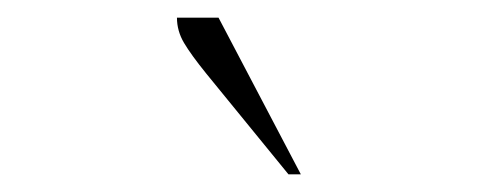

<svg xmlns="http://www.w3.org/2000/svg" viewBox="-20 -727 540 217"><path d="M306 -530 213 -644Q196 -665 188 -678.5Q180 -692 180 -707H227L320 -530Z"/></svg>

Font: Spectral ExtraLight
Style: Regular
Weight: 275
Designer: Jean-Baptiste Levee
Foundry: Production Type
Version: Version 2.001